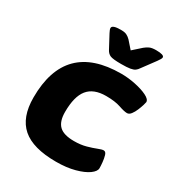

<svg xmlns="http://www.w3.org/2000/svg" viewBox="-173 -830 879 950"><g transform="rotate(30 266.5 -355.0)"><path d="M288 8Q156 8 94.5 -45.5Q33 -99 33 -212Q33 -531 351 -531Q391 -531 432 -522.5Q473 -514 500.5 -500.5Q528 -487 528 -471Q528 -468 523.5 -453Q519 -438 511.5 -420Q504 -402 494 -389Q484 -376 472 -376Q456 -376 424 -387Q392 -398 341 -398Q270 -398 237 -357Q204 -316 204 -228Q204 -174 229.5 -149.5Q255 -125 314 -125Q352 -125 382.5 -133.5Q413 -142 434 -150.5Q455 -159 465 -159Q477 -159 482 -142.5Q487 -126 489 -105.5Q491 -85 491 -72Q491 -54 465.5 -35.5Q440 -17 394 -4.5Q348 8 288 8ZM442 -718Q488 -718 488 -703Q488 -695 473 -675L419 -602Q412 -591 403 -584.5Q394 -578 376.5 -575Q359 -572 325 -572Q278 -572 263 -578.5Q248 -585 239 -602L200 -675Q196 -683 193.5 -689Q191 -695 191 -700Q191 -718 240 -718Q262 -718 273.5 -712.5Q285 -707 296 -696L333 -654L380 -696Q392 -706 405 -712Q418 -718 442 -718Z"/></g></svg>

Font: Asap Semi Expanded Semi Expanded ExtraBold
Style: Italic
Weight: 800
Width: 6
Italic angle: -6°
Designer: Pablo Cosgaya
Foundry: Omnibus-Type
Version: Version 3.001; ttfautohint (v1.8.4.7-5d5b)